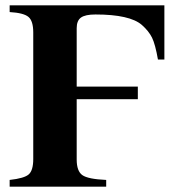

<svg xmlns="http://www.w3.org/2000/svg" viewBox="-20 -696 660 716"><path d="M593 -676V-474H569Q559 -531 547 -555.5Q535 -580 509 -603Q464 -642 336 -642Q298 -642 282 -630.5Q266 -619 266 -591V-373H494V-326H266V-101Q266 -58 287 -43Q308 -28 376 -25V0H16V-25Q71 -31 87.5 -46Q104 -61 104 -103V-575Q104 -618 86 -633Q68 -648 16 -651V-676Z"/></svg>

Font: STIX
Style: Bold
Weight: 700
Designer: MicroPress Inc., with final additions and corrections provided by Coen Hoffman, Elsevier (retired)
Version: Version 1.1.1